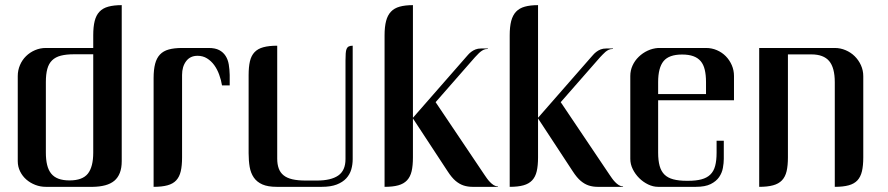

<svg xmlns="http://www.w3.org/2000/svg" viewBox="-20 -724 3440 744"><path d="M341.3 -513.7H267.6Q236.8 -513.7 215.8 -508.3Q194.8 -502.9 181.9 -490.2Q168.9 -477.5 163.3 -456.8Q157.7 -436 157.7 -405.8V-132.8Q157.7 -105.5 162.6 -85.2Q167.5 -64.9 178.2 -51.5Q189 -38.1 206.5 -31.5Q224.1 -24.9 249.5 -24.9Q299.8 -24.9 320.6 -51.3Q341.3 -77.6 341.3 -132.8ZM157.7 0Q136.2 0 116.7 -7.6Q97.2 -15.1 82 -28.3Q66.9 -41.5 57.9 -59.8Q48.8 -78.1 48.8 -99.6V-429.2Q48.8 -451.7 57.4 -471.7Q65.9 -491.7 80.8 -506.3Q95.7 -521 115.5 -529.5Q135.3 -538.1 157.7 -538.1H341.3V-587.4Q341.3 -620.1 346.9 -642.6Q352.5 -665 365.5 -678.7Q378.4 -692.4 399.7 -698.2Q420.9 -704.1 451.7 -704.1V-99.6Q451.7 -72.8 444.3 -54Q437 -35.2 422.9 -23.4Q408.7 -11.7 387.9 -6.1Q367.2 -0.5 340.8 0Z M840.3 -393.1Q836.9 -414.1 829.3 -434.8Q821.8 -455.6 810.1 -471.7Q798.3 -487.8 782.2 -497.8Q766.1 -507.8 745.6 -507.8Q716.8 -507.8 701.2 -486.8Q685.5 -465.8 685.5 -433.6V-113.8Q685.5 -82 680.4 -60.3Q675.3 -38.6 662.8 -25.1Q650.4 -11.7 628.9 -5.9Q607.4 0 575.2 0V-421.4Q575.2 -454.1 581.1 -476.6Q586.9 -499 599.9 -512.7Q612.8 -526.4 633.8 -532.2Q654.8 -538.1 685.5 -538.1H788.6Q814 -538.1 829.6 -529.8Q845.2 -521.5 854.2 -507.3Q863.3 -493.2 866.5 -474.1Q869.6 -455.1 870.1 -433.6V-393.1Z M1052.2 0Q1018.1 0 996.8 -9.3Q975.6 -18.6 963.6 -35.9Q951.7 -53.2 947.5 -77.1Q943.4 -101.1 943.4 -130.4V-433.1Q943.4 -464.8 948.5 -486.6Q953.6 -508.3 966.3 -521.7Q979 -535.2 1000.5 -541Q1022 -546.9 1054.2 -546.9V-109.4Q1054.2 -87.4 1060.1 -71.3Q1065.9 -55.2 1078.9 -44.7Q1091.8 -34.2 1112.8 -29.3Q1133.8 -24.4 1164.6 -24.4H1208Q1262.7 -24.4 1290.8 -43.9Q1318.8 -63.5 1318.8 -107.4V-488.8Q1318.8 -505.4 1319.6 -516.6Q1320.3 -527.8 1323 -534.4Q1325.7 -541 1331.3 -543.9Q1336.9 -546.9 1346.7 -546.9V-107.4Q1346.7 -86.4 1341.1 -67.1Q1335.4 -47.9 1321.8 -33Q1308.1 -18.1 1284.9 -9Q1261.7 0 1226.6 0Z M1580.1 -704.1V-267.6L1785.2 -502Q1789.1 -506.3 1794.2 -512.2Q1799.3 -518.1 1806.4 -523.4Q1813.5 -528.8 1822.8 -532.5Q1832 -536.1 1843.8 -536.1H1868.7H1870.6Q1870.6 -534.2 1869.6 -534.2Q1869.1 -533.7 1868.7 -534.2Q1860.4 -534.2 1853.8 -531Q1847.2 -527.8 1841.6 -523.2Q1835.9 -518.6 1830.6 -512.7Q1825.2 -506.8 1820.3 -502L1668 -328.1L1857.4 -46.4Q1861.3 -40.5 1866.7 -33Q1872.1 -25.4 1878.7 -18.6Q1885.3 -11.7 1892.8 -6.8Q1900.4 -2 1908.2 -2H1909.7Q1909.7 0 1908.2 0H1850.6Q1828.6 0 1810.8 0Q1793 0 1776.9 -5.1Q1760.7 -10.3 1745.6 -22.9Q1730.5 -35.6 1714.4 -60.5L1580.1 -265.1V-114.3Q1580.1 -82 1575 -60.3Q1569.8 -38.6 1557.1 -25.1Q1544.4 -11.7 1523.4 -5.9Q1502.4 0 1470.2 0V-586.9Q1470.2 -620.1 1476.1 -642.6Q1481.9 -665 1494.9 -678.7Q1507.8 -692.4 1528.8 -698.2Q1549.8 -704.1 1580.1 -704.1Z M2064.9 -704.1V-267.6L2270 -502Q2273.9 -506.3 2279.1 -512.2Q2284.2 -518.1 2291.3 -523.4Q2298.3 -528.8 2307.6 -532.5Q2316.9 -536.1 2328.6 -536.1H2353.5H2355.5Q2355.5 -534.2 2354.5 -534.2Q2354 -533.7 2353.5 -534.2Q2345.2 -534.2 2338.6 -531Q2332 -527.8 2326.4 -523.2Q2320.8 -518.6 2315.4 -512.7Q2310.1 -506.8 2305.2 -502L2152.8 -328.1L2342.3 -46.4Q2346.2 -40.5 2351.6 -33Q2356.9 -25.4 2363.5 -18.6Q2370.1 -11.7 2377.7 -6.8Q2385.3 -2 2393.1 -2H2394.5Q2394.5 0 2393.1 0H2335.4Q2313.5 0 2295.7 0Q2277.8 0 2261.7 -5.1Q2245.6 -10.3 2230.5 -22.9Q2215.3 -35.6 2199.2 -60.5L2064.9 -265.1V-114.3Q2064.9 -82 2059.8 -60.3Q2054.7 -38.6 2042 -25.1Q2029.3 -11.7 2008.3 -5.9Q1987.3 0 1955.1 0V-586.9Q1955.1 -620.1 1960.9 -642.6Q1966.8 -665 1979.7 -678.7Q1992.7 -692.4 2013.7 -698.2Q2034.7 -704.1 2064.9 -704.1Z M2623 -512.7Q2572.3 -512.7 2551.3 -487.1Q2530.3 -461.4 2530.3 -405.8V-359.4H2715.8V-405.8Q2715.8 -433.6 2710.9 -453.9Q2706.1 -474.1 2695.1 -487.1Q2684.1 -500 2666.5 -506.3Q2648.9 -512.7 2623 -512.7ZM2530.3 -335.4V-132.3Q2530.3 -102.1 2536.1 -81.1Q2542 -60.1 2554.9 -47.4Q2567.9 -34.7 2589.1 -29.1Q2610.4 -23.4 2641.1 -23.4H2646.5Q2677.2 -23.4 2698.2 -29.1Q2719.2 -34.7 2732.4 -47.4Q2745.6 -60.1 2751.2 -81.1Q2756.8 -102.1 2756.8 -132.3V-178.7H2784.7V-108.4Q2784.7 -92.3 2781.2 -73.2Q2777.8 -54.2 2766.6 -37.8Q2755.4 -21.5 2733.9 -10.7Q2712.4 0 2676.3 0H2530.3Q2510.7 0 2491.5 -9.3Q2472.2 -18.6 2456.8 -33.9Q2441.4 -49.3 2431.9 -68.6Q2422.4 -87.9 2422.4 -108.4V-429.7Q2422.4 -451.2 2431.2 -470.2Q2439.9 -489.3 2455.1 -503.9Q2470.2 -518.6 2489.5 -527.6Q2508.8 -536.6 2530.3 -538.1H2715.8Q2738.3 -538.1 2758.1 -529.5Q2777.8 -521 2792.5 -506.1Q2807.1 -491.2 2815.7 -471.4Q2824.2 -451.7 2824.2 -429.7V-335.4Z M3214.8 -538.1Q3236.8 -538.1 3256.8 -529.5Q3276.9 -521 3292 -506.1Q3307.1 -491.2 3316.2 -471.2Q3325.2 -451.2 3325.2 -428.7V-114.3Q3325.2 -82.5 3320.1 -60.5Q3314.9 -38.6 3302.5 -25.1Q3290 -11.7 3268.6 -5.9Q3247.1 0 3214.8 0V-405.3Q3214.8 -461.4 3193.1 -487.3Q3171.4 -513.2 3124 -513.2H3033.2V-114.3Q3033.2 -82.5 3028.1 -60.5Q3022.9 -38.6 3010 -25.1Q2997.1 -11.7 2975.6 -5.9Q2954.1 0 2921.9 0V-538.1H3124H3214.8Z"/></svg>

Font: Unique
Style: Regular
Weight: 400
Designer: Anna Pocius (aka Artmaker)
Foundry: Anna Pocius
Version: Version 1.000 2013 initial release